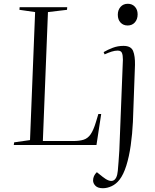

<svg xmlns="http://www.w3.org/2000/svg" viewBox="-20 -768 822 1017"><path d="M55 -14 139 -26 166 -704 83 -716 84 -730H336L335 -716L234 -704L207 -21H367Q401 -21 423 -28Q445 -35 460 -56.5Q475 -78 488 -121L501 -164H516L491 0H53ZM604 -690Q604 -715 618.5 -731.5Q633 -748 657 -748Q680 -748 694.5 -732.5Q709 -717 709 -692Q709 -666 694.5 -649.5Q680 -633 656 -633Q633 -633 618.5 -648.5Q604 -664 604 -690ZM684 -122Q681 -59 672.5 1.5Q664 62 649 109.5Q634 157 613 184Q595 207 571.5 218Q548 229 525 229Q498 229 485.5 216Q473 203 473 188Q473 163 493 144L523 168Q559 197 579.5 188.5Q600 180 604 137Q606 114 608 88.5Q610 63 612 30L631 -452Q631 -475 626 -487.5Q621 -500 603 -500Q588 -500 571 -494.5Q554 -489 534 -480L529 -492Q551 -505 577.5 -515Q604 -525 634 -525Q674 -525 685 -498Q696 -471 695 -424Z"/></svg>

Font: Literata 72pt Light
Style: Italic
Weight: 300
Italic angle: -2°
Designer: Latin by Veronika Burian and Jose Scaglione. Greek by Irene Vlachou. Cyrillic by Vera Evstafieva
Foundry: TypeTogether
Version: Version 3.002